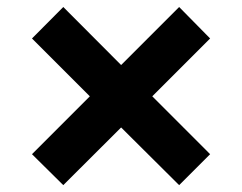

<svg xmlns="http://www.w3.org/2000/svg" viewBox="-20 -566 695 551"><path d="M494.1 -34.7 327.6 -200.2 161.6 -34.7 71.8 -123.5 237.8 -289.6 71.8 -455.6 161.6 -545.9 327.6 -379.4 494.1 -545.9 583 -455.6 417 -289.6 583 -123.5Z"/></svg>

Font: Inter Display
Style: Bold
Weight: 700
Designer: Rasmus Andersson
Foundry: rsms
Version: Version 4.001;git-9221beed3